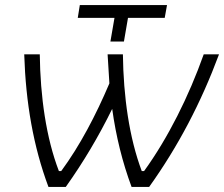

<svg xmlns="http://www.w3.org/2000/svg" viewBox="-20 -733 879 753"><path d="M496 0H565C678 -158 768 -329 839 -520H779C720 -354 639 -192 545 -62H536C487 -192 464 -354 462 -520H402L409 -406C356 -281 293 -161 220 -62H211C161 -192 138 -354 136 -520H75C81 -329 111 -158 170 0H238C307 -97 367 -198 420 -306C435 -198 460 -97 496 0ZM413 -570H466L482 -663H626L635 -713H293L285 -663H429Z"/></svg>

Font: Fixel Display 20240404 Light
Style: Italic
Weight: 300
Italic angle: -10°
Designer: AlfaBravo + MacPaw
Foundry: Kyrylo Tkachov, Marchela Mozhyna, Serhii Makarenko, Maria Weinstein, Zakhar Kryvoshyya
Version: Version 1.211;Glyphs 3.2 (3225)